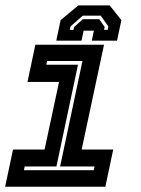

<svg xmlns="http://www.w3.org/2000/svg" viewBox="-20 -710 536 730"><path d="M-0.5 0 29.5 -141.5H149.5L204.5 -398.5H84.5L114.5 -540H375.5L290.5 -141.5H410.5L380.5 0ZM71 -63H336.5L339.5 -77H208.5L293.5 -478H159L156 -464H276.5L194.5 -77H74ZM397 -689.5 441.5 -633.5 425 -555.5H329L337 -593.5H298L290 -555.5H194L210.5 -633.5L278 -689.5ZM363 -650.5H295L248 -609.5L245.5 -596.5H259.5L262 -607.5L295 -637H357L378 -607.5L375.5 -596.5H389.5L392 -609.5Z"/></svg>

Font: Tourney Thin
Style: Italic
Weight: 100
Italic angle: -12°
Designer: Tyler Finck
Foundry: Etcetera Type Co
Version: Version 1.015